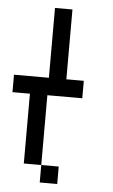

<svg xmlns="http://www.w3.org/2000/svg" viewBox="-54 -806 494 843"><g transform="rotate(5 192.5 -384.5)"><path d="M153.8 -76.9H76.9V-384.6H0V-461.5H153.8V-769.2H230.8V-461.5H307.7V-384.6H153.8ZM153.8 -76.9H230.8V0H153.8Z"/></g></svg>

Font: Mintsoda - Lime Green 13x16
Style: Regular
Weight: 400
Designer: Mintsoda-15
Version: Version 1.0